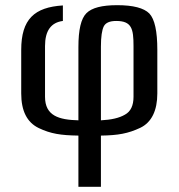

<svg xmlns="http://www.w3.org/2000/svg" viewBox="-20 -514 690 742"><path d="M283 208H370V10C437 9 475 2 522 -20C566 -41 588 -87 588 -153V-321C588 -393 578 -440 557 -462C536 -483 495 -494 433 -494C374 -494 335 -484 314 -463C293 -442 283 -399 283 -332V-49C208 -51 154 -66 154 -140V-336C154 -395 177 -427 223 -433V-493C113 -486 62 -440 62 -321V-153C62 -86 84 -41 130 -19C176 3 215 9 283 10ZM496 -336V-140C496 -106 485 -83 463 -71C441 -58 410 -51 370 -49V-334C370 -372 374 -398 381 -412C388 -426 404 -433 429 -433C489 -433 496 -403 496 -336Z"/></svg>

Font: Gamestation Text
Style: Bold
Weight: 400
Designer: Jonas Hecksher
Foundry: Jonas Hecksher, Playtypeª, e-types AS
Version: Version 1.003